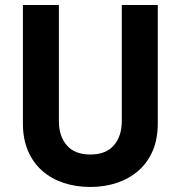

<svg xmlns="http://www.w3.org/2000/svg" viewBox="-20 -720 717 763"><path d="M71 -700V-230Q71 -168 91 -121Q111 -74 147 -42Q183 -10 232 6.5Q281 23 339 23Q396 23 445 6.5Q494 -10 530.5 -42Q567 -74 587 -121Q607 -168 607 -230V-700H464V-239Q464 -179 432.5 -142.5Q401 -106 339 -106Q277 -106 245.5 -142.5Q214 -179 214 -239V-700Z"/></svg>

Font: Jost SemiBold
Style: Regular
Weight: 600
Version: Version 3.710